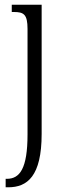

<svg xmlns="http://www.w3.org/2000/svg" viewBox="-20 -556 277 816"><path d="M4 240H15C96 240 157 193 157 13V-536H30V-505H39C81 -505 97 -495 97 -433V15C97 161 64 204 9 204H4Z"/></svg>

Font: Noto Serif Armenian ExtraCondensed Light
Style: Regular
Weight: 300
Width: 2
Designer: Monotype Design Team
Foundry: Monotype Imaging Inc.
Version: Version 2.008